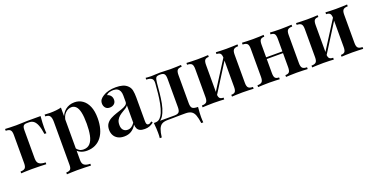

<svg xmlns="http://www.w3.org/2000/svg" viewBox="-26 -1225 4083 2099"><g transform="rotate(-20 2015.5 -175.0)"><path d="M439 -516Q435 -476 433.5 -439.5Q432 -403 432 -384Q432 -364 433 -346.5Q434 -329 435 -318H412Q403 -383 388 -421.5Q373 -460 351 -477.5Q329 -495 297 -495Q291 -495 284 -495Q277 -495 271 -495Q243 -495 231.5 -481Q220 -467 220 -431V-103Q220 -54 246 -37.5Q272 -21 318 -21V0Q293 -1 247.5 -2.5Q202 -4 152 -4Q115 -4 79.5 -2.5Q44 -1 26 0V-21Q63 -21 78.5 -36Q94 -51 94 -93V-422Q94 -465 78.5 -480Q63 -495 26 -495V-516Q44 -515 81.5 -513.5Q119 -512 154 -512Q189 -512 224.5 -514Q260 -516 285 -516Z M680 -527V84Q680 129 704.5 144.5Q729 160 772 160V181Q748 180 704.5 178.5Q661 177 612 177Q578 177 544 178.5Q510 180 492 181V160Q526 160 540 146Q554 132 554 94V-407Q554 -452 540 -473.5Q526 -495 486 -495V-516Q518 -513 548 -513Q586 -513 619 -516.5Q652 -520 680 -527ZM837 -531Q889 -531 930 -502.5Q971 -474 994.5 -419Q1018 -364 1018 -281Q1018 -215 1003 -160.5Q988 -106 958.5 -67Q929 -28 886 -7Q843 14 788 14Q746 14 713 -2Q680 -18 665 -45L675 -59Q687 -38 708 -25Q729 -12 758 -12Q806 -12 834 -43.5Q862 -75 873.5 -132Q885 -189 885 -264Q885 -347 874 -397Q863 -447 841 -469.5Q819 -492 789 -492Q748 -492 715.5 -459.5Q683 -427 676 -365L669 -393Q685 -459 730 -495Q775 -531 837 -531Z M1224 7Q1181 7 1151 -9.5Q1121 -26 1106 -54.5Q1091 -83 1091 -118Q1091 -161 1111 -188.5Q1131 -216 1162.5 -232.5Q1194 -249 1229 -260.5Q1264 -272 1295 -282.5Q1326 -293 1346 -307Q1366 -321 1366 -344V-417Q1366 -449 1356.5 -469.5Q1347 -490 1328.5 -500.5Q1310 -511 1282 -511Q1261 -511 1238 -505Q1215 -499 1200 -482Q1226 -475 1240.5 -456Q1255 -437 1255 -410Q1255 -379 1234.5 -361.5Q1214 -344 1183 -344Q1150 -344 1133 -365Q1116 -386 1116 -414Q1116 -442 1130 -460.5Q1144 -479 1169 -494Q1194 -511 1233 -521Q1272 -531 1318 -531Q1362 -531 1396 -521.5Q1430 -512 1454 -488Q1478 -465 1485 -431Q1492 -397 1492 -348V-74Q1492 -49 1498 -38.5Q1504 -28 1517 -28Q1527 -28 1536 -33Q1545 -38 1556 -47L1567 -30Q1545 -13 1521 -3Q1497 7 1463 7Q1428 7 1407.5 -3Q1387 -13 1377.5 -32Q1368 -51 1367 -77Q1343 -37 1308 -15Q1273 7 1224 7ZM1284 -49Q1308 -49 1328.5 -62Q1349 -75 1366 -101V-303Q1356 -288 1337.5 -276Q1319 -264 1298 -252Q1277 -240 1258.5 -224.5Q1240 -209 1227.5 -186.5Q1215 -164 1215 -129Q1215 -90 1234 -69.5Q1253 -49 1284 -49Z M2073 -516V-495Q2038 -495 2023.5 -480Q2009 -465 2009 -423V-93Q2009 -51 2025.5 -36Q2042 -21 2091 -21Q2087 14 2085.5 46Q2084 78 2084 95Q2084 113 2085 129.5Q2086 146 2087 157H2064Q2056 98 2043 63Q2030 28 2005 13Q1980 -2 1937 -2Q1914 -2 1893 -2Q1872 -2 1849.5 -1.5Q1827 -1 1798.5 -0.5Q1770 0 1731 0Q1688 0 1663 14.5Q1638 29 1624.5 63.5Q1611 98 1604 157H1581Q1583 146 1583.5 129.5Q1584 113 1584 95Q1584 78 1582.5 46Q1581 14 1577 -21H1817Q1853 -21 1868 -36Q1883 -51 1883 -93V-423Q1883 -465 1870 -480Q1857 -495 1825 -495H1816Q1782 -495 1772.5 -479.5Q1763 -464 1759 -423Q1754 -365 1748 -305.5Q1742 -246 1731.5 -191Q1721 -136 1701 -91Q1687 -57 1664 -33.5Q1641 -10 1606 -7L1596 -21Q1628 -21 1650 -43.5Q1672 -66 1684 -96Q1702 -139 1712.5 -192.5Q1723 -246 1729.5 -305Q1736 -364 1740 -423Q1743 -465 1722.5 -480Q1702 -495 1661 -495V-516Q1669 -515 1686.5 -513.5Q1704 -512 1727 -512Q1750 -512 1773.5 -514Q1797 -516 1829 -516Q1865 -516 1891.5 -514Q1918 -512 1949 -512Q1983 -512 2019 -513.5Q2055 -515 2073 -516Z M2730 -516V-495Q2693 -495 2677.5 -480Q2662 -465 2662 -423V-93Q2662 -51 2677.5 -36Q2693 -21 2730 -21V0Q2712 -1 2674.5 -2.5Q2637 -4 2602 -4Q2565 -4 2530.5 -2.5Q2496 -1 2478 0V-21Q2510 -21 2523 -36Q2536 -51 2536 -93V-422Q2536 -465 2523 -480Q2510 -495 2478 -495V-516Q2495 -515 2528.5 -513.5Q2562 -512 2598 -512Q2634 -512 2672.5 -513.5Q2711 -515 2730 -516ZM2388 -516V-495Q2356 -495 2343 -480Q2330 -465 2330 -423V-93Q2330 -51 2343 -36Q2356 -21 2388 -21V0Q2371 -1 2337 -2.5Q2303 -4 2268 -4Q2231 -4 2193 -2.5Q2155 -1 2136 0V-21Q2173 -21 2188.5 -36Q2204 -51 2204 -93V-422Q2204 -465 2188.5 -480Q2173 -495 2136 -495V-516Q2154 -515 2191.5 -513.5Q2229 -512 2264 -512Q2300 -512 2335 -513.5Q2370 -515 2388 -516ZM2547 -451 2563 -441 2314 -46 2297 -57Z M3359 -516V-495Q3322 -495 3306.5 -480Q3291 -465 3291 -423V-93Q3291 -51 3306.5 -36Q3322 -21 3359 -21V0Q3341 -1 3303.5 -2.5Q3266 -4 3231 -4Q3194 -4 3159.5 -2.5Q3125 -1 3107 0V-21Q3139 -21 3152 -36Q3165 -51 3165 -93V-422Q3165 -465 3152 -480Q3139 -495 3107 -495V-516Q3124 -515 3157.5 -513.5Q3191 -512 3227 -512Q3263 -512 3301.5 -513.5Q3340 -515 3359 -516ZM3034 -516V-495Q3002 -495 2989 -480Q2976 -465 2976 -423V-93Q2976 -51 2989 -36Q3002 -21 3034 -21V0Q3017 -1 2983 -2.5Q2949 -4 2914 -4Q2877 -4 2839 -2.5Q2801 -1 2782 0V-21Q2819 -21 2834.5 -36Q2850 -51 2850 -93V-422Q2850 -465 2834.5 -480Q2819 -495 2782 -495V-516Q2800 -515 2837.5 -513.5Q2875 -512 2910 -512Q2946 -512 2981 -513.5Q3016 -515 3034 -516ZM3209 -276V-256H2927V-276Z M4005 -516V-495Q3968 -495 3952.5 -480Q3937 -465 3937 -423V-93Q3937 -51 3952.5 -36Q3968 -21 4005 -21V0Q3987 -1 3949.5 -2.5Q3912 -4 3877 -4Q3840 -4 3805.5 -2.5Q3771 -1 3753 0V-21Q3785 -21 3798 -36Q3811 -51 3811 -93V-422Q3811 -465 3798 -480Q3785 -495 3753 -495V-516Q3770 -515 3803.5 -513.5Q3837 -512 3873 -512Q3909 -512 3947.5 -513.5Q3986 -515 4005 -516ZM3663 -516V-495Q3631 -495 3618 -480Q3605 -465 3605 -423V-93Q3605 -51 3618 -36Q3631 -21 3663 -21V0Q3646 -1 3612 -2.5Q3578 -4 3543 -4Q3506 -4 3468 -2.5Q3430 -1 3411 0V-21Q3448 -21 3463.5 -36Q3479 -51 3479 -93V-422Q3479 -465 3463.5 -480Q3448 -495 3411 -495V-516Q3429 -515 3466.5 -513.5Q3504 -512 3539 -512Q3575 -512 3610 -513.5Q3645 -515 3663 -516ZM3822 -451 3838 -441 3589 -46 3572 -57Z"/></g></svg>

Font: Playfair Display SemiBold
Style: Regular
Weight: 600
Designer: Claus Eggers Sørensen
Foundry: Claus Eggers Sørensen
Version: Version 1.203